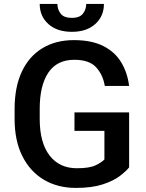

<svg xmlns="http://www.w3.org/2000/svg" viewBox="-20 -919 721 949"><path d="M618.2 -363.3V-91.8Q603 -72.3 571.3 -48.3Q539.6 -24.4 486.6 -7.3Q433.6 9.8 355 9.8Q265.6 9.8 197.5 -30.3Q129.4 -70.3 90.8 -146.7Q52.2 -223.1 52.2 -331.1V-380.4Q52.2 -488.3 87.6 -564.2Q123 -640.1 189 -680.4Q254.9 -720.7 345.2 -720.7Q432.6 -720.7 490.2 -691.7Q547.9 -662.6 578.9 -611.3Q609.9 -560.1 618.2 -494.1H498Q488.8 -549.8 454.8 -586.7Q420.9 -623.5 347.2 -623.5Q261.7 -623.5 219 -560.1Q176.3 -496.6 176.3 -381.3V-331.1Q176.3 -213.9 224.9 -150.6Q273.4 -87.4 359.9 -87.4Q422.9 -87.4 453.1 -102.3Q483.4 -117.2 496.1 -130.9V-272H348.1V-363.3ZM406.2 -899.4H493.7Q493.7 -838.9 450.9 -800.3Q408.2 -761.7 335.4 -761.7Q261.7 -761.7 219 -800.3Q176.3 -838.9 176.3 -899.4H263.7Q263.7 -872.6 279.8 -851.6Q295.9 -830.6 335.4 -830.6Q373.5 -830.6 389.9 -851.6Q406.2 -872.6 406.2 -899.4Z"/></svg>

Font: Vazirmatn RD UI Medium
Style: Regular
Weight: 500
Designer: Saber Rastikerdar
Foundry: Saber Rastikerdar
Version: Version 33.003